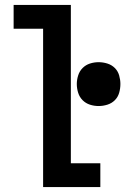

<svg xmlns="http://www.w3.org/2000/svg" viewBox="-20 -755 540 775"><path d="M154 0V-639H35V-735H266V-96H385V0ZM378 -327Q360 -327 343 -332.5Q326 -338 313.5 -350.5Q301 -363 295.5 -380.5Q290 -398 290 -416Q290 -433 295.5 -450.5Q301 -468 313.5 -480.5Q326 -493 343 -498.5Q360 -504 378 -504Q396 -504 413.5 -498.5Q431 -493 443.5 -480.5Q456 -468 461 -450.5Q466 -433 466 -416Q466 -398 461 -380.5Q456 -363 443.5 -350.5Q431 -338 413.5 -332.5Q396 -327 378 -327Z"/></svg>

Font: Iosevka SS08 Regular
Style: Bold
Weight: 700
Monospace: yes
Designer: Belleve Invis
Foundry: Belleve Invis
Version: Version 16.3.4; ttfautohint (v1.8.4)